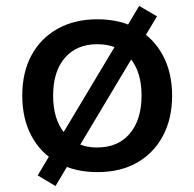

<svg xmlns="http://www.w3.org/2000/svg" viewBox="-20 -571 655 647"><path d="M308 9Q231 9 174 -23Q117 -55 86 -113Q55 -171 55 -249Q55 -327 86 -384.5Q117 -442 174 -474Q231 -506 308 -506Q386 -506 442 -474Q498 -442 529 -384Q560 -326 560 -249Q560 -171 529 -113Q498 -55 442 -23Q386 9 308 9ZM307 -74Q378 -74 417.5 -121Q457 -168 457 -249Q457 -330 417.5 -376Q378 -422 308 -422Q238 -422 198.5 -376Q159 -330 159 -249Q159 -168 198.5 -121Q238 -74 307 -74ZM167 56 107 20 449 -551 509 -516Z"/></svg>

Font: Nunito Sans 8pt SemiBold
Style: Regular
Weight: 600
Version: Version 3.101;gftools[0.9.27]